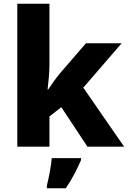

<svg xmlns="http://www.w3.org/2000/svg" viewBox="-20 -780 680 1021"><path d="M243 -441Q243 -408 240 -372Q237 -336 233 -304H236Q249 -323 265.5 -346.5Q282 -370 298 -389L437 -550H627L423 -314L640 0H445L306 -210L243 -161V0H72V-760H243ZM411 71Q395 108 376 144.5Q357 181 330 221H229V207Q237 177 245 134Q253 91 255 61H411Z"/></svg>

Font: Noto Sans Thaana ExtraBold
Style: Regular
Weight: 800
Designer: David Williams
Foundry: Google Inc.
Version: Version 3.001; ttfautohint (v1.8.4.7-5d5b)